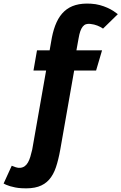

<svg xmlns="http://www.w3.org/2000/svg" viewBox="-96 -829 673 1064"><path d="M159.5 -438H89.5L109 -550H179L191.5 -621Q201 -669.5 217.8 -706Q234.5 -742.5 260.5 -766.5Q286.5 -790.5 323 -801Q359.5 -811.5 408.5 -808.5Q434.5 -807 457.2 -800.8Q480 -794.5 498.5 -786.2Q517 -778 531.8 -768.5Q546.5 -759 557 -750.5L475 -670.5Q460.5 -680.5 443.5 -687.2Q426.5 -694 404.5 -696.5Q391.5 -698 381 -694.8Q370.5 -691.5 362.8 -682Q355 -672.5 349.2 -656.5Q343.5 -640.5 339.5 -616.5L327.5 -550H469.5L436.5 -438H315L238 0Q228 56 214 97.8Q200 139.5 176.2 166.5Q152.5 193.5 115.8 205.5Q79 217.5 23 214Q4.5 213 -11.5 209.8Q-27.5 206.5 -40.2 202.8Q-53 199 -62 195Q-71 191 -76 188L-31 89.5L-29.5 90Q-20 94 -8.2 98Q3.5 102 16.5 101Q30.5 99.5 41 92Q51.5 84.5 59 71.2Q66.5 58 72 40Q77.5 22 82.5 0Z"/></svg>

Font: B612
Style: Bold Italic
Weight: 700
Italic angle: -10°
Designer: Nicolas Chauveau, Thomas Paillot, Jonathan Favre-Lamarine, Jean-Luc Vinot
Foundry: AIRBUS
Version: Version 1.008